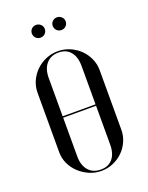

<svg xmlns="http://www.w3.org/2000/svg" viewBox="-124 -696 592 768"><g transform="rotate(-20 171.5 -312.0)"><path d="M171.9 -502.5Q198.4 -502.5 222.6 -492.2Q246.7 -481.8 264.7 -464.4Q282.6 -446.9 293.2 -423.6Q303.8 -400.3 303.8 -374.1V-120.5Q303.8 -94.7 293.5 -71.3Q283.2 -47.8 265.5 -30.5Q247.8 -13.1 224 -2.8Q200.2 7.5 173.5 7.5Q146.6 7.5 122.5 -3Q98.3 -13.6 79.7 -31Q61.1 -48.4 50.2 -71.5Q39.4 -94.6 39.4 -120.5V-374.1Q39.4 -399.9 49.9 -423.2Q60.3 -446.5 78.5 -464.2Q96.6 -481.9 120.6 -492.2Q144.7 -502.5 171.9 -502.5ZM172.4 -496.5Q139.6 -496.5 120.6 -474.4Q101.6 -452.4 101.6 -414.2V-80.4Q101.6 -42.2 120.6 -20.4Q139.7 1.5 172.8 1.5Q205.4 1.5 223.5 -19.9Q241.5 -41.2 241.5 -80.4V-414.2Q241.5 -453.4 223.3 -474.9Q205.1 -496.5 172.4 -496.5ZM71.8 -251H272.8V-245H71.8ZM99 -604.4Q99 -592.9 106.9 -584.8Q114.9 -576.8 126 -576.8Q138.1 -576.8 146.1 -584.7Q154 -592.6 154 -604.4Q154 -615.5 145.8 -623.2Q137.5 -631 126 -631Q114.9 -631 106.9 -623.2Q99 -615.5 99 -604.4ZM187.8 -604.4Q187.8 -593.2 195.7 -585Q203.6 -576.8 215.1 -576.8Q226.9 -576.8 234.8 -584.5Q242.8 -592.2 242.8 -604.4Q242.8 -615.5 234.5 -623.2Q226.2 -631 215.1 -631Q203.6 -631 195.7 -623.1Q187.8 -615.1 187.8 -604.4Z"/></g></svg>

Font: Moniqa Black
Style: Regular
Weight: 900
Designer: Rajesh Rajput
Foundry: Rajesh Rajput
Version: Version 1.000